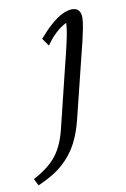

<svg xmlns="http://www.w3.org/2000/svg" viewBox="-171 -472 489 745"><g transform="rotate(-10 73.5 -100.0)"><path d="M101.6 -212.9Q113.3 -257.8 123.5 -303.7Q133.8 -349.6 134.8 -377Q113.3 -366.2 93.3 -348.1Q73.2 -330.1 53.7 -301.8L32.2 -332Q56.6 -360.4 80.1 -381.3Q103.5 -402.3 125.5 -413.6Q147.5 -424.8 166 -424.8Q183.6 -424.8 191.9 -414.6Q200.2 -404.3 200.2 -386.7Q200.2 -371.1 195.3 -345.7Q190.4 -320.3 184.6 -295.9Q178.7 -271.5 174.8 -256.8L111.3 0Q99.6 48.8 78.6 89.8Q57.6 130.9 20.5 164.6Q-16.6 198.2 -80.1 225.6L-93.8 198.2Q-33.2 167 -2 127Q29.3 86.9 44.9 18.6Z"/></g></svg>

Font: Crimson Pro Light
Style: Italic
Weight: 300
Italic angle: -12°
Designer: Jacques Le Bailly
Foundry: Baron von Fonthausen
Version: Version 1.003